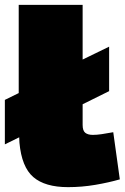

<svg xmlns="http://www.w3.org/2000/svg" viewBox="-23 -760 515 790"><path d="M257 10Q162 10 114 -31.5Q66 -73 57 -173L56 -195L-3 -166V-349L54 -377V-740H317V-515L426 -568V-385L317 -331V-246Q317 -222 328 -213.5Q339 -205 359 -205Q375 -205 395.5 -208Q416 -211 443 -216L470 -22Q425 -9 369.5 0.5Q314 10 257 10Z"/></svg>

Font: Georama Extended Black
Style: Regular
Weight: 900
Width: 7
Designer: Jean-Baptiste Levee
Foundry: Production Type
Version: Version 1.000